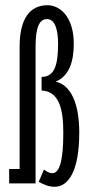

<svg xmlns="http://www.w3.org/2000/svg" viewBox="-20 -701 345 734"><path d="M55 -55H15V0H116V-521C116 -599 131 -628 160 -628C190 -628 202 -588 202 -534C202 -456 190 -407 139 -407V-355C206 -352 222 -284 222 -194C222 -84 207 -39 180 -39C165 -39 155 -48 148 -53L128 -6C148 5 166 13 189 13C242 13 283 -48 283 -194C283 -308 250 -376 193 -389C246 -411 262 -468 262 -534C262 -637 209 -681 162 -681C93 -681 55 -628 55 -522Z"/></svg>

Font: Stint Ultra Condensed
Style: Regular
Weight: 400
Width: 1
Designer: Astigmatic (AOETI)
Foundry: Astigmatic (AOETI)
Version: Version 1.000